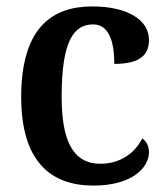

<svg xmlns="http://www.w3.org/2000/svg" viewBox="-20 -568 520 598"><path d="M271 10C393 10 444 -47 444 -94C444 -113 436 -128 423 -137C401 -92 355 -58 293 -58C208 -58 172 -128 172 -267C172 -441 210 -492 270 -492C321 -492 336 -435 336 -369C420 -369 444 -400 444 -444C444 -506 377 -548 267 -548C142 -548 46 -481 46 -266C46 -65 138 10 271 10Z"/></svg>

Font: Noto Serif Khmer SemiCondensed SemiBold
Style: Regular
Weight: 600
Width: 4
Designer: Danh Hong and the Monotype Design Team
Foundry: Monotype Imaging Inc.
Version: Version 2.004